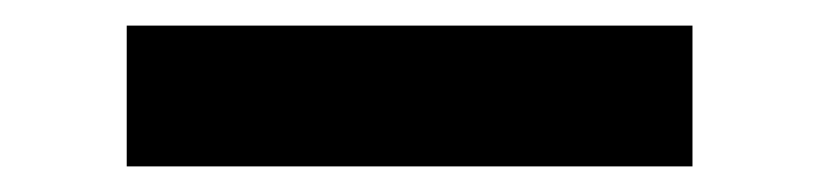

<svg xmlns="http://www.w3.org/2000/svg" viewBox="-20 -20 640 150"><path d="M521 110H79V0H521Z"/></svg>

Font: Iosevka Extrabold Extended
Style: Regular
Weight: 800
Width: 7
Monospace: yes
Designer: Belleve Invis
Foundry: Belleve Invis
Version: Version 32.5.0; ttfautohint (v1.8.4)